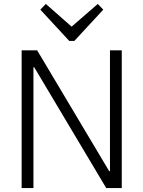

<svg xmlns="http://www.w3.org/2000/svg" viewBox="-20 -956 729 976"><path d="M599 -700V0H520L154 -614H150V0H90V-700H169L535 -86H539V-700ZM505 -907 358 -748H332L185 -907L213 -936L356 -810H332L477 -936Z"/></svg>

Font: Pathway Extreme 8pt Thin
Style: Regular
Weight: 100
Designer: Eduardo Rodriguez Tunni
Foundry: Eduardo Rodriguez Tunni
Version: Version 1.000